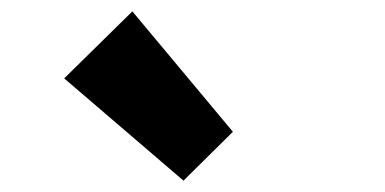

<svg xmlns="http://www.w3.org/2000/svg" viewBox="-20 -973 677 338"><path d="M303 -655 390 -741 213 -953 93 -835Z"/></svg>

Font: Noto Sans TC Black
Style: Regular
Weight: 900
Designer: Ryoko NISHIZUKA 西塚涼子 (kana, bopomofo & ideographs); Paul D. Hunt (Latin, Greek & Cyrillic); Sandoll Communications 산돌커뮤니
Foundry: Adobe
Version: Version 2.004;hotconv 1.0.118;makeotfexe 2.5.65603